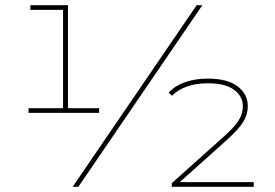

<svg xmlns="http://www.w3.org/2000/svg" viewBox="-20 -720 1060 740"><path d="M90 -303H232L223 -294V-691L232 -682H97V-700H242V-294L233 -303H362V-285H90ZM738 -700H760L282 0H260ZM642 -14 842 -193Q885 -231 900.5 -257Q916 -283 916 -310Q916 -349 882 -374Q848 -399 781 -399Q737 -399 702 -387Q667 -375 643 -351L630 -363Q655 -390 693.5 -403.5Q732 -417 781 -417Q857 -417 896 -387Q935 -357 935 -311Q935 -279 918 -251Q901 -223 856 -182L665 -11L654 -18H958V0H642Z"/></svg>

Font: iiserrat Thin
Style: Regular
Weight: 100
Designer: Akira Ohta
Foundry: Akira Ohta
Version: Version 1.200;Glyphs 3.3.1 (3343)